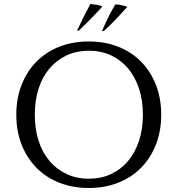

<svg xmlns="http://www.w3.org/2000/svg" viewBox="-20 -920 878 954"><path d="M363 -768Q393 -834 429 -900Q444 -899 459.5 -896.5Q475 -894 489 -888Q435 -828 372 -768ZM487 -766Q501 -799 517 -832Q533 -865 553 -898Q568 -898 583.5 -894.5Q599 -891 613 -886Q586 -856 557 -825.5Q528 -795 496 -766ZM421 -714Q501 -714 567 -688Q633 -662 680.5 -614Q728 -566 754.5 -499Q781 -432 781 -350Q781 -268 754.5 -201Q728 -134 680.5 -86Q633 -38 567 -12Q501 14 421 14Q341 14 275 -12Q209 -38 161.5 -86Q114 -134 87.5 -201Q61 -268 61 -350Q61 -432 87.5 -499Q114 -566 161.5 -614Q209 -662 275 -688Q341 -714 421 -714ZM421 -32Q482 -32 531.5 -55Q581 -78 616 -119.5Q651 -161 670.5 -219.5Q690 -278 690 -350Q690 -422 670.5 -480.5Q651 -539 616 -580.5Q581 -622 531.5 -645Q482 -668 421 -668Q361 -668 311.5 -645Q262 -622 226.5 -580.5Q191 -539 172 -480.5Q153 -422 153 -350Q153 -278 172 -219.5Q191 -161 226.5 -119.5Q262 -78 311.5 -55Q361 -32 421 -32Z"/></svg>

Font: Constantine
Style: Regular
Weight: 400
Designer: Dukom Design
Version: Version 1.001;PS 001.001;hotconv 1.0.56;makeotf.lib2.0.21325